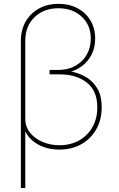

<svg xmlns="http://www.w3.org/2000/svg" viewBox="-20 -755 606 979"><path d="M86.4 204.1V-546.9Q86.4 -602.5 110.8 -645Q135.3 -687.5 178.5 -711.4Q221.7 -735.4 277.8 -735.4Q333 -735.4 375.2 -712.9Q417.5 -690.4 441.4 -650.6Q465.3 -610.8 465.3 -558.6Q465.3 -511.7 446.5 -475.8Q427.7 -439.9 397.2 -417.5Q366.7 -395 331.5 -387.2V-392.1Q371.6 -386.7 409.9 -366.9Q448.2 -347.2 473.4 -308.6Q498.5 -270 498.5 -207.5Q498.5 -144.5 470.9 -95.9Q443.4 -47.4 394.8 -19.8Q346.2 7.8 282.7 7.8Q240.7 7.8 205.3 -4.4Q169.9 -16.6 144.3 -39.1Q118.7 -61.5 106 -91.8L108.9 -102.5V204.1ZM283.2 -14.6Q340.3 -14.6 383.8 -39.3Q427.2 -64 451.7 -107.4Q476.1 -150.9 476.1 -207.5Q476.1 -293 422.1 -334.5Q368.2 -376 283.2 -376H232.9V-398.4H277.8Q326.2 -398.4 363.5 -418.9Q400.9 -439.5 421.9 -475.6Q442.9 -511.7 442.9 -558.6Q442.9 -627 396.7 -669.9Q350.6 -712.9 277.8 -712.9Q203.6 -712.9 156.2 -667.5Q108.9 -622.1 108.9 -546.9V-147.9Q108.9 -108.9 132.8 -78.9Q156.7 -48.8 196.3 -31.7Q235.8 -14.6 283.2 -14.6Z"/></svg>

Font: Inter 20pt Thin
Style: Regular
Weight: 250
Version: Version 4.001;git-66647c0bb